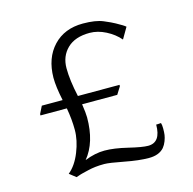

<svg xmlns="http://www.w3.org/2000/svg" viewBox="-93 -757 806 802"><g transform="rotate(-15 309.5 -356.0)"><path d="M541 -177Q544 -169 544 -152.5Q544 -136 542.5 -125Q541 -114 535.5 -99.5Q530 -85 521 -74Q499 -49 455.5 -49Q412 -49 350.5 -61Q289 -73 267.5 -73Q246 -73 229 -71Q212 -69 197.5 -65.5Q183 -62 172.5 -59.5Q162 -57 152.5 -53.5Q143 -50 142 -50L114 -72Q146 -98 166 -148Q186 -198 186 -243Q186 -288 177 -338H63V-344L79 -376H169Q156 -437 156 -476Q157 -561 205 -612Q253 -663 333 -663Q388 -663 420 -649.5Q452 -636 466 -628Q499 -610 506 -603L478 -555Q455 -582 420 -600Q385 -618 350 -618Q287 -618 253 -585Q219 -552 219 -500Q219 -448 235 -376H415V-370L395 -338H243Q249 -298 249 -280Q249 -172 197 -109Q242 -127 283 -127Q324 -127 382 -113Q440 -99 465 -99Q520 -99 520 -176H526Q530 -176 541 -177Z"/></g></svg>

Font: Halant
Style: Regular
Weight: 400
Designer: Hitesh Malaviya (Devanagari), Satya Rajpurohit (Latin)
Foundry: Indian Type Foundry
Version: Version 1.100;PS 1.0;hotconv 1.0.78;makeotf.lib2.5.61930; tt